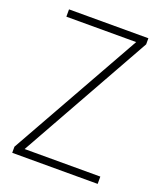

<svg xmlns="http://www.w3.org/2000/svg" viewBox="-133 -801 753 889"><g transform="rotate(20 243.5 -357.0)"><path d="M454 0V-36H81L444 -684V-714H53V-678H397L33 -30V0Z"/></g></svg>

Font: Noto Sans Lao SemiCondensed ExtraLight
Style: Regular
Weight: 200
Width: 4
Designer: Monotype Design Team
Foundry: Monotype Imaging Inc.
Version: Version 2.003